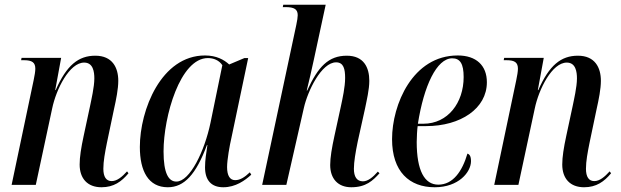

<svg xmlns="http://www.w3.org/2000/svg" viewBox="-20 -780 2618 810"><path d="M408 10C460 10 493 -14 522 -49L516 -57C495 -34 474 -16 451 -16C428 -16 416 -34 416 -68C416 -100 423 -137 431 -177L461 -320C470 -360 479 -405 479 -439C479 -495 454 -545 382 -545C311 -545 261 -505 215 -400H213L238 -536H71L69 -526H81C116 -526 129 -516 129 -490C129 -479 126 -461 122 -442L29 0H131L200 -322C217 -404 273 -516 335 -516C373 -516 378 -477 378 -449C378 -413 365 -358 360 -333L333 -207C322 -156 316 -117 316 -86C316 -27 349 10 408 10Z M688 10C757 10 807 -44 853 -168H855C850 -133 845 -105 845 -74C845 -19 872 10 922 10C974 10 1014 -19 1040 -43L1034 -53C1012 -32 993 -20 972 -20C950 -20 938 -39 938 -75C938 -106 949 -167 956 -197L1027 -535H1011L947 -508C925 -528 893 -546 845 -546C660 -546 570 -316 570 -160C570 -58 606 10 688 10ZM724 -14C691 -14 670 -49 670 -141C670 -289 740 -535 857 -535C881 -535 904 -526 918 -505L868 -262C843 -142 781 -14 724 -14Z M1462 10C1524 10 1553 -18 1581 -49L1574 -56C1553 -32 1532 -15 1511 -15C1485 -15 1473 -35 1473 -68C1473 -97 1480 -138 1489 -182L1520 -322C1527 -357 1538 -402 1538 -439C1538 -495 1515 -545 1443 -545C1366 -545 1322 -499 1276 -398H1274C1281 -424 1297 -496 1304 -528L1354 -760H1175L1173 -750H1185C1221 -750 1236 -741 1236 -716C1236 -707 1234 -694 1230 -675L1086 0H1188L1262 -325C1278 -396 1336 -517 1398 -517C1430 -517 1436 -488 1436 -451C1436 -413 1425 -364 1418 -331L1391 -207C1380 -157 1373 -115 1373 -84C1373 -27 1405 10 1462 10Z M1814 10C1915 10 1967 -54 1967 -100C1967 -121 1961 -129 1952 -132C1930 -57 1891 -1 1829 -1C1771 -1 1738 -60 1738 -181C1738 -200 1740 -236 1742 -248H1778C1923 -248 2034 -322 2034 -433C2034 -504 1989 -546 1911 -546C1721 -546 1634 -339 1634 -193C1634 -56 1707 10 1814 10ZM1766 -258H1743C1768 -417 1822 -534 1888 -534C1921 -534 1936 -511 1936 -455C1936 -347 1870 -258 1766 -258Z M2444 10C2496 10 2529 -14 2558 -49L2552 -57C2531 -34 2510 -16 2487 -16C2464 -16 2452 -34 2452 -68C2452 -100 2459 -137 2467 -177L2497 -320C2506 -360 2515 -405 2515 -439C2515 -495 2490 -545 2418 -545C2347 -545 2297 -505 2251 -400H2249L2274 -536H2107L2105 -526H2117C2152 -526 2165 -516 2165 -490C2165 -479 2162 -461 2158 -442L2065 0H2167L2236 -322C2253 -404 2309 -516 2371 -516C2409 -516 2414 -477 2414 -449C2414 -413 2401 -358 2396 -333L2369 -207C2358 -156 2352 -117 2352 -86C2352 -27 2385 10 2444 10Z"/></svg>

Font: Noto Serif Display Condensed Medium
Style: Italic
Weight: 500
Width: 3
Italic angle: -12°
Designer: Monotype Design Team
Foundry: Monotype Imaging Inc.
Version: Version 2.009